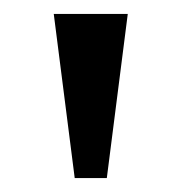

<svg xmlns="http://www.w3.org/2000/svg" viewBox="-20 -734 260 275"><path d="M87 -479H133L163 -714H57Z"/></svg>

Font: Noto Serif Balinese
Style: Regular
Weight: 400
Designer: Monotype Design Team
Foundry: Monotype Imaging Inc.
Version: Version 2.005